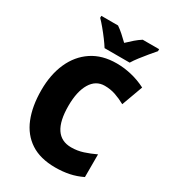

<svg xmlns="http://www.w3.org/2000/svg" viewBox="-222 -1041 1040 1165"><g transform="rotate(30 298.5 -458.5)"><path d="M368 -570Q306 -570 271.5 -512.5Q237 -455 237 -354Q237 -144 377 -144Q420 -144 460 -157Q500 -170 540 -189V-30Q497 -9 451.5 0.5Q406 10 354 10Q249 10 181 -34.5Q113 -79 80 -161Q47 -243 47 -355Q47 -464 84 -547Q121 -630 191.5 -677Q262 -724 363 -724Q413 -724 465.5 -712Q518 -700 569 -674L515 -526Q479 -546 443.5 -558Q408 -570 368 -570ZM252 -767Q239 -788 218.5 -815.5Q198 -843 176 -869.5Q154 -896 137 -913V-927H254Q276 -912 295.5 -894.5Q315 -877 339 -854Q363 -877 384 -895Q405 -913 427 -927H542V-913Q526 -895 504.5 -869Q483 -843 462 -816Q441 -789 428 -767Z"/></g></svg>

Font: Noto Sans SemiCondensed Black
Style: Regular
Weight: 900
Width: 4
Designer: Monotype Design Team
Foundry: Monotype Imaging Inc.
Version: Version 2.013; ttfautohint (v1.8.4.7-5d5b)